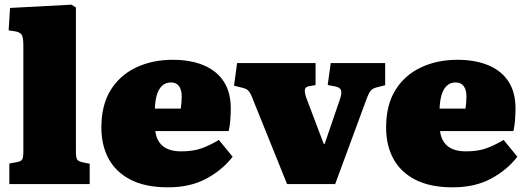

<svg xmlns="http://www.w3.org/2000/svg" viewBox="-20 -788 2257 822"><path d="M20 0V-88L53 -94Q70 -97 75 -105.5Q80 -114 80 -141V-593Q80 -626 73.5 -638Q67 -650 44 -654L17 -658L23 -754L286 -768L305 -756V-140Q305 -113 310.5 -105Q316 -97 334 -93L364 -87V0Z M699 14Q603 14 539.5 -18.5Q476 -51 445 -108.5Q414 -166 414 -242Q414 -338 453.5 -402Q493 -466 562.5 -499Q632 -532 719 -532Q796 -532 852 -508.5Q908 -485 938 -439Q968 -393 968 -324Q968 -299 966 -273.5Q964 -248 959 -227H645Q648 -199 662 -179Q676 -159 699.5 -149.5Q723 -140 755 -140Q807 -140 843 -153Q879 -166 917 -189L976 -117Q933 -61 864 -23.5Q795 14 699 14ZM643 -323H754Q756 -338 757 -350.5Q758 -363 758 -375Q758 -403 746.5 -419Q735 -435 712 -435Q688 -435 673 -420Q658 -405 651 -380Q644 -355 643 -323Z M1209 0 1065 -357Q1058 -376 1052.5 -386.5Q1047 -397 1039.5 -403Q1032 -409 1019 -412L982 -421L995 -518H1331V-424L1300 -418Q1288 -416 1285.5 -405Q1283 -394 1291 -370L1366 -172H1370L1436 -365Q1444 -389 1440 -401.5Q1436 -414 1415 -418L1383 -424L1396 -518H1629V-423L1597 -415Q1579 -411 1570 -403Q1561 -395 1550 -366L1415 0Z M1918 14Q1822 14 1758.5 -18.5Q1695 -51 1664 -108.5Q1633 -166 1633 -242Q1633 -338 1672.5 -402Q1712 -466 1781.5 -499Q1851 -532 1938 -532Q2015 -532 2071 -508.5Q2127 -485 2157 -439Q2187 -393 2187 -324Q2187 -299 2185 -273.5Q2183 -248 2178 -227H1864Q1867 -199 1881 -179Q1895 -159 1918.5 -149.5Q1942 -140 1974 -140Q2026 -140 2062 -153Q2098 -166 2136 -189L2195 -117Q2152 -61 2083 -23.5Q2014 14 1918 14ZM1862 -323H1973Q1975 -338 1976 -350.5Q1977 -363 1977 -375Q1977 -403 1965.5 -419Q1954 -435 1931 -435Q1907 -435 1892 -420Q1877 -405 1870 -380Q1863 -355 1862 -323Z"/></svg>

Font: Literata 18pt Black
Style: Regular
Weight: 900
Designer: Latin by Veronika Burian and Jose Scaglione. Greek by Irene Vlachou. Cyrillic by Vera Evstafieva.
Foundry: TypeTogether
Version: Version 3.103;gftools[0.9.29]